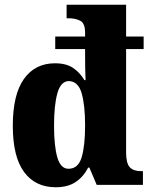

<svg xmlns="http://www.w3.org/2000/svg" viewBox="-20 -780 637 810"><path d="M215 10Q129 10 81.5 -54.5Q34 -119 34 -249Q34 -381 81 -447Q128 -513 212 -513Q260 -513 289 -493Q318 -473 336 -442H341Q340 -459 339.5 -488.5Q339 -518 339 -546V-573H213V-626H339V-642Q339 -682 318.5 -692.5Q298 -703 269 -703H261V-760H512V-626H586V-573H512V-137Q512 -91 527.5 -74.5Q543 -58 575 -58H583V0H388L357 -73H352Q332 -34 299 -12Q266 10 215 10ZM269 -68Q310 -68 324.5 -116.5Q339 -165 339 -251Q339 -336 324.5 -386.5Q310 -437 270 -438Q236 -437 222 -386.5Q208 -336 208 -250Q208 -163 222 -115.5Q236 -68 269 -68Z"/></svg>

Font: Noto Serif Lao Condensed Black
Style: Regular
Weight: 900
Width: 3
Designer: Monotype Design Team
Foundry: Monotype Imaging Inc.
Version: Version 2.003; ttfautohint (v1.8.4.7-5d5b)